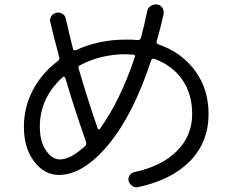

<svg xmlns="http://www.w3.org/2000/svg" viewBox="-20 -810 1040 859"><path d="M260.7 -464.8Q158.2 -372.1 158.2 -243.2Q158.2 -177.7 185.5 -137.2Q212.9 -96.7 248 -96.7Q295.9 -96.7 360.4 -156.2Q368.2 -164.1 365.2 -173.8Q309.6 -334 272.5 -460Q266.6 -470.7 260.7 -464.8ZM543 -567.4Q431.6 -567.4 338.9 -518.6Q328.1 -513.7 332 -502.9Q371.1 -368.2 417 -235.4Q421.9 -226.6 426.8 -233.4Q517.6 -359.4 583 -553.7Q586.9 -564.5 576.2 -565.4Q553.7 -567.4 543 -567.4ZM243.2 -27.3Q178.7 -27.3 132.8 -87.4Q86.9 -147.5 86.9 -243.2Q86.9 -330.1 127 -406.7Q167 -483.4 239.3 -537.1Q248 -543.9 245.1 -553.7Q218.8 -651.4 205.1 -710.9Q201.2 -724.6 209.5 -737.3Q217.8 -750 231.9 -752.9Q246.1 -755.9 258.8 -748.5Q271.5 -741.2 274.4 -726.6Q289.1 -659.2 306.6 -591.8Q308.6 -582 320.3 -585.9Q421.9 -632.8 543 -632.8Q578.1 -632.8 594.7 -630.9Q606.4 -628.9 610.4 -640.6Q623 -684.6 638.7 -760.7Q641.6 -775.4 654.8 -783.7Q668 -792 683.1 -790Q698.2 -788.1 706.5 -774.9Q714.8 -761.7 711.9 -747.1Q701.2 -696.3 680.7 -624Q677.7 -615.2 689.5 -611.3Q793 -575.2 853 -493.2Q913.1 -411.1 913.1 -299.8Q913.1 -174.8 830.6 -89.8Q748 -4.9 597.7 27.3Q584 30.3 571.8 22Q559.6 13.7 555.7 0Q551.8 -12.7 559.6 -24.9Q567.4 -37.1 581.1 -40Q704.1 -66.4 772 -134.8Q839.8 -203.1 839.8 -299.8Q839.8 -389.6 795.4 -453.6Q751 -517.6 669.9 -546.9Q660.2 -549.8 656.2 -540Q576.2 -295.9 463.9 -161.6Q351.6 -27.3 243.2 -27.3Z"/></svg>

Font: Rounded-X Mgen+ 2m regular
Style: Regular
Weight: 400
Designer: [Source Han Sans]
Ryoko NISHIZUKA  (kana & ideographs); Paul D. Hunt (Latin, Greek & Cyrillic); Wenlong ZHANG  (bopomofo
Version: Version 1.059.20150602